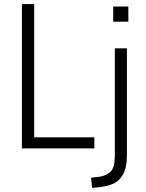

<svg xmlns="http://www.w3.org/2000/svg" viewBox="-20 -725 711 938"><path d="M87 0V-705H147V-54H441V0ZM533 -619V-693H607V-619ZM430 193 425 143 463 139Q499 134 520 114Q541 94 541 35V-489H600V33Q600 70 592.5 97.5Q585 125 569.5 144.5Q554 164 528.5 174.5Q503 185 468 189Z"/></svg>

Font: Nunito Sans 10pt Condensed Light
Style: Regular
Weight: 300
Width: 3
Designer: Vernon Adams
Foundry: Vernon Adams
Version: Version 3.101;gftools[0.9.27]